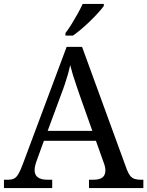

<svg xmlns="http://www.w3.org/2000/svg" viewBox="-20 -951 745 971"><path d="M0 0V-42H19Q39 -42 51 -48Q63 -54 73 -71Q83 -88 95 -120L317 -714H395L621 -95Q629 -74 638 -62.5Q647 -51 660 -46.5Q673 -42 692 -42H705V0H430V-42H453Q483 -42 498 -53.5Q513 -65 513 -90Q513 -96 512 -101.5Q511 -107 509.5 -113.5Q508 -120 505 -127L465 -239H202L164 -134Q161 -126 159 -118Q157 -110 156 -103.5Q155 -97 155 -91Q155 -66 171.5 -54Q188 -42 221 -42H244V0ZM221 -289H447L385 -464Q375 -494 365.5 -521Q356 -548 348.5 -573Q341 -598 335 -622Q330 -598 323.5 -575.5Q317 -553 309 -528.5Q301 -504 289 -473ZM311 -784Q326 -803 342 -829Q358 -855 373 -882Q388 -909 398 -931H505V-921Q496 -908 478 -888Q460 -868 437.5 -846Q415 -824 392 -804.5Q369 -785 349 -771H311Z"/></svg>

Font: Noto Serif Tamil
Style: Italic
Weight: 400
Italic angle: -12°
Designer: Indian Type Foundry, Tom Grace, and the Monotype Design Team
Foundry: Monotype Imaging Inc.
Version: Version 2.003